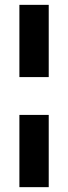

<svg xmlns="http://www.w3.org/2000/svg" viewBox="-20 -621 281 792"><path d="M60 -303V-601H181V-303ZM60 151V-147H181V151Z"/></svg>

Font: Darker Grotesque Light ExtraBold
Style: Regular
Weight: 800
Version: Version 1.000;gftools[0.9.28]